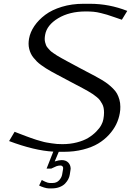

<svg xmlns="http://www.w3.org/2000/svg" viewBox="-20 -812 748 1040"><path d="M628.9 -198.7Q623.5 -167.5 609.4 -138.4Q595.2 -109.4 570.3 -82Q545.4 -54.7 511.7 -34.4Q478 -14.2 430.2 -2Q382.3 10.3 326.2 10.3H298.3L276.4 62.5Q300.3 55.2 313.5 55.2Q336.4 55.2 349.4 68.1Q362.3 81.1 362.8 101.6Q362.8 106.9 361.3 112.3L357.9 134.3Q356 146.5 349.9 158.4Q343.8 170.4 332.8 182.1Q321.8 193.8 303 201.2Q284.2 208.5 260.3 208.5H244.6Q234.4 208.5 218.5 203.6Q202.6 198.7 191.9 192.9L206.5 162.6Q210.9 166 225.6 172.6Q240.2 179.2 249.5 179.2H265.1Q286.1 179.2 299.6 165.3Q313 151.4 316.4 134.3L321.8 103Q323.2 94.2 318.8 89.4Q314.5 84.5 308.1 84.5Q295.9 84.5 285.6 88.4L257.8 101.1H232.4L268.6 9.3Q167 3.9 29.3 -47.9L59.1 -98.1Q65.4 -95.7 89.4 -86.4Q113.3 -77.1 120.1 -74.7Q127 -72.3 147.5 -64.7Q168 -57.1 176.3 -54.9Q184.6 -52.7 202.4 -47.4Q220.2 -42 231.2 -40.3Q242.2 -38.6 258.1 -35.9Q273.9 -33.2 288.3 -32.2Q302.7 -31.2 317.9 -31.2Q360.4 -31.2 397 -40.8Q433.6 -50.3 458 -65.2Q482.4 -80.1 500.7 -98.6Q519 -117.2 528.3 -134.3Q537.6 -151.4 540 -166.5Q543.5 -185.5 543.5 -201.7Q543.5 -215.3 541.3 -227.3Q539.1 -239.3 533.2 -249.8Q527.3 -260.3 521.5 -268.6Q515.6 -276.9 504.2 -286.1Q492.7 -295.4 483.2 -302Q473.6 -308.6 456.5 -318.4Q439.5 -328.1 427 -334.7Q414.6 -341.3 392.3 -353Q370.1 -364.7 354.5 -373Q341.8 -379.9 321.5 -390.6Q301.3 -401.4 288.6 -408Q275.9 -414.6 258.1 -424.6Q240.2 -434.6 228.8 -441.9Q217.3 -449.2 203.1 -459.5Q189 -469.7 179.9 -478.8Q170.9 -487.8 161.6 -499.3Q152.3 -510.7 147 -522.2Q141.6 -533.7 138.2 -547.1Q134.8 -560.5 134.8 -575.2Q134.8 -587.9 137.2 -602.1Q143.6 -638.2 166.3 -671.4Q189 -704.6 225.1 -731.7Q261.2 -758.8 314.9 -775.1Q368.7 -791.5 431.6 -791.5H467.8Q571.8 -791.5 669.4 -752.9L640.1 -705.1Q629.4 -708.5 600.1 -718.8Q570.8 -729 560.1 -732.2Q549.3 -735.4 527.3 -741Q505.4 -746.6 486.3 -748.3Q467.3 -750 444.8 -750Q356 -750 294.9 -713.1Q233.9 -676.3 224.6 -624Q222.2 -611.3 222.2 -601.1Q222.2 -591.3 224.4 -582.8Q226.6 -574.2 229.5 -566.9Q232.4 -559.6 239.3 -551.8Q246.1 -543.9 251.5 -538.3Q256.8 -532.7 268.6 -524.7Q280.3 -516.6 288.8 -511.2Q297.4 -505.9 314 -496.6Q330.6 -487.3 342 -481.2Q353.5 -475.1 375.2 -463.4Q397 -451.7 411.6 -443.8Q427.2 -435.5 453.1 -421.9Q479 -408.2 494.1 -400.4Q509.3 -392.6 530.8 -379.6Q552.2 -366.7 564.7 -356.9Q577.1 -347.2 591.8 -332.8Q606.4 -318.4 614 -304.4Q621.6 -290.5 626.7 -272.5Q631.8 -254.4 631.8 -233.9Q632.3 -217.3 628.9 -198.7Z"/></svg>

Font: Resagnicto
Style: Italic
Weight: 500
Italic angle: -10°
Version: Version 0.999